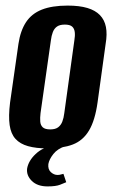

<svg xmlns="http://www.w3.org/2000/svg" viewBox="-20 -523 411 687"><path d="M150 8Q109 8 80.5 0Q52 -8 35.5 -26Q19 -44 14.5 -75.5Q10 -107 16 -156L46 -366Q53 -413 73 -443.5Q93 -474 129.5 -488.5Q166 -503 222 -503Q264 -503 292.5 -494.5Q321 -486 337.5 -469Q354 -452 359 -426.5Q364 -401 358 -366L329 -156Q320 -92 298.5 -56Q277 -20 240.5 -6Q204 8 150 8ZM160 -60Q178 -60 188 -67.5Q198 -75 203 -88Q208 -101 210 -118L246 -378Q249 -395 247.5 -408Q246 -421 238 -428Q230 -435 212 -435Q194 -435 184 -428Q174 -421 169 -408Q164 -395 162 -378L125 -118Q123 -101 124 -88Q125 -75 133 -67.5Q141 -60 160 -60ZM150 144Q114 144 94 124.5Q74 105 77 80Q82 52 107.5 28Q133 4 168 -1L214 0Q186 9 171 28Q156 47 153 64Q151 83 162 93Q173 103 186 103Q193 103 199 101Q205 99 207 99L217 129Q210 132 195 138Q180 144 150 144Z"/></svg>

Font: Alumni Sans
Style: Bold Italic
Weight: 700
Italic angle: -8°
Designer: Robert E. Leuschke
Foundry: Robert E. Leuschke
Version: Version 1.016